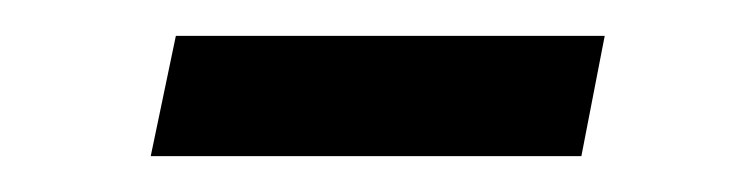

<svg xmlns="http://www.w3.org/2000/svg" viewBox="-20 -357 406 107"><path d="M317 -337 304 -270H64L78 -337Z"/></svg>

Font: TypoPRO Montserrat Alternates
Style: Italic
Weight: 400
Italic angle: -11.3°
Designer: Julieta Ulanovsky
Foundry: Julieta Ulanovsky
Version: Version 6.001